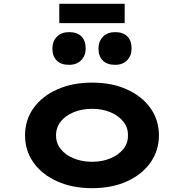

<svg xmlns="http://www.w3.org/2000/svg" viewBox="-20 -974 962 1004"><path d="M462 10Q359 10 279.5 -25.5Q200 -61 155.5 -123.5Q111 -186 111 -266Q111 -347 155.5 -409Q200 -471 279.5 -506.5Q359 -542 462 -542Q565 -542 643.5 -506.5Q722 -471 766.5 -409Q811 -347 811 -266Q811 -186 766.5 -123.5Q722 -61 643.5 -25.5Q565 10 462 10ZM462 -128Q514 -128 556.5 -145.5Q599 -163 624.5 -194Q650 -225 649 -266Q650 -307 624.5 -338.5Q599 -370 556.5 -387.5Q514 -405 462 -405Q409 -405 366 -387.5Q323 -370 298 -339Q273 -308 273 -266Q273 -225 298 -194Q323 -163 366 -145.5Q409 -128 462 -128ZM582 -635Q540 -635 517.5 -657.5Q495 -680 495 -720Q495 -758 518.5 -782Q542 -806 582 -806Q623 -806 645.5 -784Q668 -762 668 -720Q668 -683 645 -659Q622 -635 582 -635ZM341 -635Q299 -635 276.5 -657.5Q254 -680 254 -720Q254 -758 277.5 -782Q301 -806 341 -806Q383 -806 405.5 -784Q428 -762 428 -720Q428 -683 404.5 -659Q381 -635 341 -635ZM290 -853V-954H632V-853Z"/></svg>

Font: Lexend Tera
Style: Bold
Weight: 700
Designer: Bonnie Shaver-Troup, Thomas Jockin
Foundry: Lexend
Version: Version 1.007